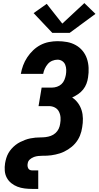

<svg xmlns="http://www.w3.org/2000/svg" viewBox="-20 -1010 640 1245"><path d="M319 -797 198 -925 283 -985 384 -857 527 -990 599 -920 432 -797ZM189 215Q164 215 139.5 212Q115 209 93 200.5Q71 192 53 177.5Q35 163 24 142.5Q13 122 11 97.5Q9 73 13 48Q16 31 21 14.5Q26 -2 34.5 -17Q43 -32 55 -45.5Q67 -59 81 -70Q95 -81 111 -89Q127 -97 143 -103Q159 -109 176 -112.5Q193 -116 209.5 -117.5Q226 -119 242.5 -119Q259 -119 276 -121Q293 -123 309.5 -129Q326 -135 339.5 -147Q353 -159 360.5 -175Q368 -191 370 -207Q374 -228 372.5 -248.5Q371 -269 362 -286.5Q353 -304 335.5 -313Q318 -322 297 -322H230L250 -442H317Q333 -442 349.5 -447.5Q366 -453 378.5 -464.5Q391 -476 397.5 -492Q404 -508 407 -524Q410 -541 409.5 -558Q409 -575 403 -590Q397 -605 383.5 -614Q370 -623 353 -623Q336 -623 319 -616Q302 -609 290 -595Q278 -581 270.5 -564.5Q263 -548 260 -531H115Q120 -559 130 -586Q140 -613 156.5 -638Q173 -663 195 -684Q217 -705 243 -718.5Q269 -732 297.5 -737.5Q326 -743 353 -743Q385 -743 415 -737.5Q445 -732 471 -717.5Q497 -703 515.5 -680.5Q534 -658 543.5 -630Q553 -602 554.5 -570.5Q556 -539 551 -508Q548 -487 540.5 -467Q533 -447 519 -429.5Q505 -412 486.5 -399.5Q468 -387 448 -378Q470 -363 485.5 -342Q501 -321 509 -295.5Q517 -270 517.5 -241.5Q518 -213 513 -185Q511 -171 507.5 -157.5Q504 -144 498.5 -130.5Q493 -117 485 -104Q477 -91 467 -79.5Q457 -68 445.5 -58.5Q434 -49 421.5 -41Q409 -33 395.5 -26.5Q382 -20 368 -15.5Q354 -11 340 -8Q326 -5 312 -3Q298 -1 284 -0.5Q270 0 256 0Q242 0 228 1.5Q214 3 200 8Q186 13 174 23.5Q162 34 160 48Q158 56 158.5 64.5Q159 73 162.5 80.5Q166 88 173 91.5Q180 95 189 95H228V215Z"/></svg>

Font: Iosevka SS04 Heavy Extended
Style: Italic
Weight: 900
Width: 7
Italic angle: -9°
Monospace: yes
Designer: Belleve Invis
Foundry: Belleve Invis
Version: Version 19.0.0; ttfautohint (v1.8.4)